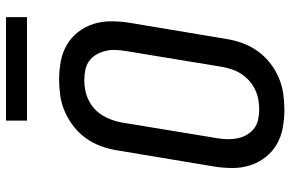

<svg xmlns="http://www.w3.org/2000/svg" viewBox="-184 -776 968 640"><g transform="rotate(-90 300.0 -456.0)"><path d="M255 8Q224 8 194 2.5Q164 -3 139 -17.5Q114 -32 96 -55Q78 -78 69 -106Q60 -134 60 -165Q60 -196 65 -227L119 -550Q123 -576 132.5 -602.5Q142 -629 158.5 -652.5Q175 -676 198 -694Q221 -712 247 -723.5Q273 -735 300.5 -739Q328 -743 354 -743Q385 -743 415 -737.5Q445 -732 470 -717.5Q495 -703 513 -680Q531 -657 540 -629Q549 -601 549 -570Q549 -539 544 -508L490 -185Q486 -159 476.5 -132.5Q467 -106 450.5 -82.5Q434 -59 411.5 -41Q389 -23 362.5 -11.5Q336 0 308.5 4Q281 8 255 8ZM256 -76Q272 -76 288.5 -79Q305 -82 321 -89.5Q337 -97 350.5 -109Q364 -121 373.5 -135.5Q383 -150 388.5 -166.5Q394 -183 397 -199L450 -521Q453 -539 453.5 -556Q454 -573 450 -589Q446 -605 438 -619Q430 -633 417 -642.5Q404 -652 387.5 -655.5Q371 -659 353 -659Q337 -659 320.5 -656Q304 -653 288 -645.5Q272 -638 258.5 -626Q245 -614 236 -599.5Q227 -585 221 -568.5Q215 -552 212 -536L159 -214Q156 -196 156 -179Q156 -162 159.5 -146Q163 -130 171.5 -116Q180 -102 192.5 -92.5Q205 -83 221.5 -79.5Q238 -76 256 -76ZM218 -850V-920H563V-850Z"/></g></svg>

Font: Iosevka Etoile Medium
Style: Italic
Weight: 500
Italic angle: -9°
Designer: Belleve Invis
Foundry: Belleve Invis
Version: Version 22.1.2; ttfautohint (v1.8.4)